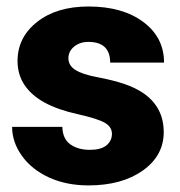

<svg xmlns="http://www.w3.org/2000/svg" viewBox="-20 -558 552 588"><path d="M322.8 -148.4Q322.8 -169.4 300.8 -182.1Q278.8 -194.8 217.3 -208.5Q155.8 -222.2 115.7 -244.4Q75.7 -266.6 54.7 -298.3Q33.7 -330.1 33.7 -371.1Q33.7 -443.8 93.8 -491Q153.8 -538.1 251 -538.1Q355.5 -538.1 418.9 -490.7Q482.4 -443.4 482.4 -366.2H317.4Q317.4 -429.7 250.5 -429.7Q224.6 -429.7 207 -415.3Q189.5 -400.9 189.5 -379.4Q189.5 -357.4 210.9 -343.8Q232.4 -330.1 279.5 -321.3Q326.7 -312.5 362.3 -300.3Q481.4 -259.3 481.4 -153.3Q481.4 -81.1 417.2 -35.6Q353 9.8 251 9.8Q183.1 9.8 129.9 -14.6Q76.7 -39.1 46.9 -81.1Q17.1 -123 17.1 -169.4H170.9Q171.9 -132.8 195.3 -116Q218.8 -99.1 255.4 -99.1Q289.1 -99.1 305.9 -112.8Q322.8 -126.5 322.8 -148.4Z"/></svg>

Font: Roboto Black
Style: Regular
Weight: 900
Designer: Google
Version: Version 2.134; 2016